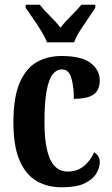

<svg xmlns="http://www.w3.org/2000/svg" viewBox="-20 -786 474 816"><path d="M243 10Q181 10 135 -17Q89 -44 63 -104.5Q37 -165 37 -266Q37 -373 64 -435Q91 -497 137 -522.5Q183 -548 240 -548Q327 -548 365.5 -518Q404 -488 404 -444Q404 -422 395.5 -404.5Q387 -387 363 -376.5Q339 -366 294 -366Q294 -416 283.5 -453.5Q273 -491 243 -491Q221 -491 204.5 -471Q188 -451 178.5 -402Q169 -353 169 -267Q169 -164 192.5 -110.5Q216 -57 268 -57Q309 -57 337.5 -81Q366 -105 380 -139Q390 -133 397 -122.5Q404 -112 404 -97Q404 -74 389.5 -49Q375 -24 340 -7Q305 10 243 10ZM180 -606Q171 -629 154.5 -655.5Q138 -682 120 -708Q102 -734 89 -753V-766H149Q165 -745 192 -718.5Q219 -692 237 -668Q255 -692 282 -718.5Q309 -745 326 -766H385V-753Q373 -734 355 -708Q337 -682 320 -655.5Q303 -629 295 -606Z"/></svg>

Font: Noto Serif Ethiopic ExtraCondensed
Style: Bold
Weight: 700
Width: 2
Designer: Monotype Design Team
Foundry: Monotype Imaging Inc.
Version: Version 2.102; ttfautohint (v1.8.4.7-5d5b)